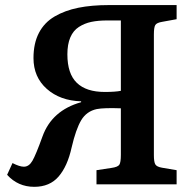

<svg xmlns="http://www.w3.org/2000/svg" viewBox="-20 -720 766 750"><path d="M113.8 9.8Q50.3 9.8 7.8 -37.1L28.8 -83Q56.6 -68.8 73.2 -68.8Q93.3 -68.8 106.7 -92Q120.1 -115.2 146 -187Q182.6 -288.6 296.9 -320.8V-324.2Q214.8 -326.7 162.8 -372.8Q110.8 -418.9 110.8 -493.2Q110.8 -550.8 132.1 -591.6Q153.3 -632.3 193.6 -655.8Q233.9 -679.2 285.9 -689.7Q337.9 -700.2 405.8 -700.2H669.9V-645L613.8 -634.8Q592.3 -631.3 586.7 -622.3Q581.1 -613.3 581.1 -585.9V-113.8Q581.1 -87.4 586.7 -77.9Q592.3 -68.4 612.8 -64.9L669.9 -55.2V0H356.9V-55.2L415 -64Q439.9 -67.4 446 -76.4Q452.1 -85.4 452.1 -115.2V-296.9Q385.7 -299.3 357.9 -293.9Q317.9 -285.2 297.1 -250.2Q276.4 -215.3 259.8 -144Q243.7 -70.8 209 -30.5Q174.3 9.8 113.8 9.8ZM389.2 -360.8Q429.7 -360.8 452.1 -365.2V-640.1H398.9Q363.3 -640.1 336.7 -634.5Q310.1 -628.9 288.1 -614.7Q266.1 -600.6 254.6 -573.7Q243.2 -546.9 243.2 -507.8Q243.2 -432.1 280 -396.5Q316.9 -360.8 389.2 -360.8Z"/></svg>

Font: Literata Book SemiBold
Style: Regular
Weight: 600
Designer: Latin by Veronika Burian and Jose Scaglione. Greek by Irene Vlachou. Cyrillic by Vera Evstafieva
Foundry: TypeTogether
Version: Version 2.003;PS 002.003;hotconv 1.0.88;makeotf.lib2.5.64775